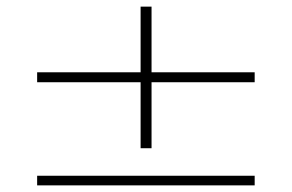

<svg xmlns="http://www.w3.org/2000/svg" viewBox="-20 -610 880 579"><path d="M748 -392V-362H437V-163H404V-362H92V-392H404V-590H437V-392ZM92 -80H748V-51H92Z"/></svg>

Font: BioRhyme Expanded ExtraLight
Style: Regular
Weight: 275
Width: 7
Designer: Aoife Mooney
Foundry: Aoife Mooney Type
Version: Version 1.000